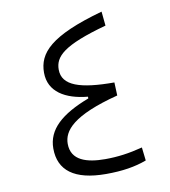

<svg xmlns="http://www.w3.org/2000/svg" viewBox="-80 -772 746 843"><g transform="rotate(-10 293.0 -350.0)"><path d="M325.2 2.9C398.9 2.9 455.6 -6.3 506.8 -25.4L500 -84.5C438.5 -68.8 388.2 -62 333 -62C251.5 -62 182.1 -82 182.1 -156.7C182.1 -214.8 229 -275.4 433.1 -328.1L430.7 -386.7C279.8 -386.7 199.7 -412.1 199.7 -484.4C199.7 -542.5 241.2 -585.9 435.5 -639.2L429.2 -702.6C192.4 -636.7 133.8 -569.3 133.8 -482.4C133.8 -397 206.1 -354.5 305.7 -345.2V-337.4C181.6 -290 116.2 -232.4 116.2 -147.5C116.2 -49.3 184.6 2.9 325.2 2.9Z"/></g></svg>

Font: Cascadia Code Light
Style: Regular
Weight: 300
Monospace: yes
Designer: Aaron Bell
Foundry: Saja Typeworks
Version: Version 2404.023